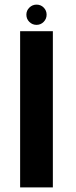

<svg xmlns="http://www.w3.org/2000/svg" viewBox="-20 -810 330 830"><path d="M67 0H208.5V-675H67ZM138 -702.5Q156 -702.5 168.8 -715.5Q181.5 -728.5 181.5 -746.5Q181.5 -764.5 169 -777.2Q156.5 -790 138 -790Q120 -790 107 -777.2Q94 -764.5 94 -746.5Q94 -728 107 -715.2Q120 -702.5 138 -702.5Z"/></svg>

Font: Anybody Thin SemiBold
Style: Regular
Weight: 600
Version: Version 1.113;gftools[0.9.25]